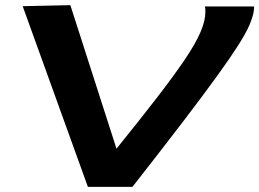

<svg xmlns="http://www.w3.org/2000/svg" viewBox="-20 -725 1006 745"><path d="M494 0H321L68 -701L253 -705L432 -148Q525 -263 590.5 -348Q656 -433 697.5 -494.5Q739 -556 758 -600.5Q777 -645 777 -679Q777 -686 776.5 -691Q776 -696 775 -700H966Q966 -695 965.5 -689.5Q965 -684 964 -678Q960 -656 947 -626Q934 -596 904.5 -549.5Q875 -503 823 -431Q771 -359 690.5 -253.5Q610 -148 494 0Z"/></svg>

Font: Georama ExtraExtended SemiBold
Style: Italic
Weight: 600
Width: 8
Italic angle: -9°
Designer: Jean-Baptiste Levee
Foundry: Production Type
Version: Version 1.000